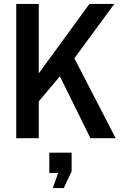

<svg xmlns="http://www.w3.org/2000/svg" viewBox="-20 -706 617 981"><path d="M63 0V-686H178V-331L437 -686H564L360 -408L571 0H442L286 -316L178 -188V0ZM250 255 277 178H232V74H346V169L306 255Z"/></svg>

Font: Archivo Narrow SemiBold
Style: Regular
Weight: 600
Designer: Hector Gatti
Foundry: Omnibus-Type
Version: Version 3.002